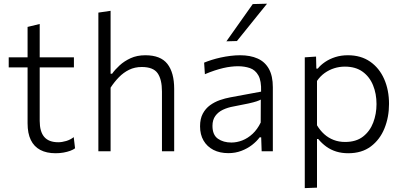

<svg xmlns="http://www.w3.org/2000/svg" viewBox="-20 -798 2127 1013"><path d="M273.5 10.5Q225.5 10.5 192.5 -7Q159.5 -24.5 142.5 -59.5Q125.5 -94.5 125.5 -147.5Q125.5 -194 125.5 -239.2Q125.5 -284.5 125.5 -326.5Q125.5 -368.5 125.5 -406Q125.5 -443.5 125.5 -474.5Q125.5 -524 125.5 -567Q125.5 -610 125.5 -656L189.5 -671.5Q189.5 -635 189.5 -604.5Q189.5 -574 189.5 -543.2Q189.5 -512.5 189.5 -474.5V-160Q189.5 -103.5 213.5 -75.5Q237.5 -47.5 287.5 -47.5Q307 -47.5 329.5 -54.2Q352 -61 369 -74.5L376 -15.5Q366 -8 350.2 -2.2Q334.5 3.5 314.8 7Q295 10.5 273.5 10.5ZM26 -442.5V-495.5H370V-442.5Q319.5 -442.5 267.5 -442.5Q215.5 -442.5 166.5 -442.5H141.5Z M499 0Q499 -55.5 499 -107Q499 -158.5 499 -219.5V-494Q499 -557 499 -616.2Q499 -675.5 499 -731.5L563.5 -741Q563.5 -681 563.5 -620.2Q563.5 -559.5 563.5 -494V-409H571.5Q586.5 -430.5 611 -453Q635.5 -475.5 669.2 -491Q703 -506.5 747 -506.5Q827.5 -506.5 863.2 -460.8Q899 -415 899 -329Q899 -296.5 899 -272.5Q899 -248.5 899 -219.5Q899 -161 899 -108.2Q899 -55.5 899 0H834.5Q834.5 -55.5 834.5 -108Q834.5 -160.5 834.5 -217V-315Q834.5 -379 811.5 -411.8Q788.5 -444.5 728 -444.5Q691 -444.5 661 -429.8Q631 -415 607 -390.2Q583 -365.5 563.5 -335.5V-217Q563.5 -158 563.5 -106.8Q563.5 -55.5 563.5 0Z M1185 10Q1139.5 10 1106 -7.2Q1072.5 -24.5 1054 -56.2Q1035.5 -88 1035.5 -131.5Q1035.5 -171.5 1050 -198.5Q1064.5 -225.5 1088.2 -242.8Q1112 -260 1140 -269.8Q1168 -279.5 1195.5 -284.5L1357.5 -314.5Q1359.5 -371.5 1343.2 -400.2Q1327 -429 1298.5 -438.8Q1270 -448.5 1235.5 -448.5Q1218.5 -448.5 1199 -446.2Q1179.5 -444 1158 -439Q1136.5 -434 1112.2 -426Q1088 -418 1061 -406.5L1057 -467.5Q1075 -475 1097.2 -482Q1119.5 -489 1144.5 -494.5Q1169.5 -500 1195.8 -503.2Q1222 -506.5 1247 -506.5Q1300.5 -506.5 1339.2 -489.2Q1378 -472 1398.8 -434.5Q1419.5 -397 1419.5 -338Q1419.5 -314.5 1419.5 -279Q1419.5 -243.5 1419.5 -211V-143.5Q1419.5 -110.5 1419.5 -75.8Q1419.5 -41 1419.5 0H1360.5L1358 -73.5H1350Q1334.5 -52.5 1309.8 -33.2Q1285 -14 1253.2 -2Q1221.5 10 1185 10ZM1201 -46Q1229.5 -46 1258.5 -57.2Q1287.5 -68.5 1312.8 -92Q1338 -115.5 1355.5 -151.5L1356 -272.5Q1347.5 -268 1333.5 -263.2Q1319.5 -258.5 1291.5 -252.2Q1263.5 -246 1213 -236.5Q1181.5 -231 1156.2 -219Q1131 -207 1116 -186.2Q1101 -165.5 1101 -134Q1101 -86 1129.8 -66Q1158.5 -46 1201 -46ZM1174.5 -580Q1209.5 -629.5 1244.5 -679Q1279.5 -728.5 1313.5 -776.5L1389 -778.5Q1362 -745 1335.2 -712Q1308.5 -679 1282.5 -646.5Q1256.5 -614 1230 -581.5Z M1588 194.5Q1588 139 1588 86.2Q1588 33.5 1588 -27.5V-269.5Q1588 -324 1588 -381.5Q1588 -439 1588 -495.5L1647.5 -499.5L1649 -436H1656.5Q1671 -454.5 1694.8 -470.8Q1718.5 -487 1749 -496.8Q1779.5 -506.5 1815.5 -506.5Q1884 -506.5 1932.5 -473Q1981 -439.5 2006.8 -381.2Q2032.5 -323 2032.5 -249.5Q2032.5 -180 2008.5 -120.8Q1984.5 -61.5 1936.8 -25.5Q1889 10.5 1817.5 10.5Q1783.5 10.5 1754.8 1.8Q1726 -7 1702.2 -24Q1678.5 -41 1659 -64.5H1652.5V-25Q1652.5 34 1652.5 85.2Q1652.5 136.5 1652.5 192ZM1801 -49Q1859 -49 1895.5 -77.5Q1932 -106 1949.2 -151.5Q1966.5 -197 1966.5 -249Q1966.5 -303.5 1948.2 -348.2Q1930 -393 1893 -419.8Q1856 -446.5 1799.5 -446.5Q1770.5 -446.5 1743.5 -438Q1716.5 -429.5 1693 -412.8Q1669.5 -396 1652.5 -371V-137Q1669 -109.5 1690.8 -90Q1712.5 -70.5 1740 -59.8Q1767.5 -49 1801 -49Z"/></svg>

Font: Commissioner Thin Light
Style: Regular
Weight: 300
Version: Version 1.000